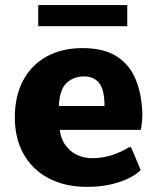

<svg xmlns="http://www.w3.org/2000/svg" viewBox="-20 -728 627 758"><path d="M324.2 9.8Q237.3 9.8 173.1 -23.7Q108.9 -57.1 73.7 -118.9Q38.6 -180.7 38.6 -264.6Q38.6 -349.1 71.3 -410.4Q104 -471.7 164.1 -504.9Q224.1 -538.1 305.7 -538.1Q390.1 -538.1 441.2 -505.1Q492.2 -472.2 515.9 -414.1Q539.6 -356 542 -279.8Q542 -261.7 540.5 -248Q539.1 -234.4 537.8 -226.1Q536.6 -217.8 535.6 -215.3H215.8Q220.2 -180.7 237.8 -155.5Q255.4 -130.4 283 -116.9Q310.5 -103.5 344.7 -103.5Q384.8 -103.5 421.6 -115.5Q458.5 -127.4 488.8 -146.5H497.6L535.6 -56.6Q505.4 -26.9 448.5 -8.5Q391.6 9.8 324.2 9.8ZM212.4 -309.6H392.6Q392.6 -374.5 371.3 -400.4Q350.1 -426.3 312 -426.3Q271 -426.3 243.2 -400.6Q215.3 -375 212.4 -309.6ZM130.9 -624.5V-708H482.4V-624.5Z"/></svg>

Font: Comme ExtraBold
Style: Regular
Weight: 800
Version: Version 1.000;gftools[0.9.27]